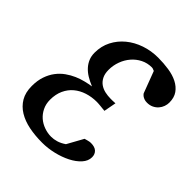

<svg xmlns="http://www.w3.org/2000/svg" viewBox="-195 -810 949 949"><g transform="rotate(45 279.5 -335.5)"><path d="M559.1 -568.8Q559.1 -555.2 554.2 -541.3Q549.3 -527.3 539.3 -515.9Q529.3 -504.4 514.6 -497.3Q500 -490.2 481 -490.2Q469.2 -490.2 460.9 -493.4Q452.6 -496.6 447.3 -500.5Q440.9 -505.4 437 -511.2L394 -625Q386.2 -628.9 381.8 -629.9Q377.4 -630.9 375 -630.9Q343.8 -630.9 317.6 -617.7Q291.5 -604.5 272.5 -582.5Q253.4 -560.5 242.7 -531.5Q231.9 -502.4 231.9 -471.2Q231.9 -443.4 241.5 -425Q251 -406.7 266.1 -396.2Q281.2 -385.7 300.5 -381.3Q319.8 -377 339.8 -377H352.5Q360.8 -377 373 -377.9L360.8 -313Q353.5 -313.5 345.5 -314.5Q337.4 -315.4 329.6 -316.2Q321.8 -316.9 314.9 -317.4Q308.1 -317.9 303.2 -317.9Q268.1 -317.9 236.8 -307.9Q205.6 -297.9 182.1 -278.3Q158.7 -258.8 145.3 -229.5Q131.8 -200.2 131.8 -162.1Q131.8 -132.3 143.3 -108.9Q154.8 -85.4 173.3 -69.3Q191.9 -53.2 216.1 -44.7Q240.2 -36.1 265.1 -36.1Q283.2 -36.1 302.7 -42Q322.3 -47.9 342.8 -62L389.2 -146Q394.5 -147.5 406 -150.6Q417.5 -153.8 425.8 -153.8Q453.6 -153.8 466.8 -141.1Q480 -128.4 480 -107.9Q480 -81.5 459.5 -58.8Q439 -36.1 406.2 -19.5Q373.5 -2.9 333.5 6.6Q293.5 16.1 253.9 16.1Q204.6 16.1 162.1 7.6Q119.6 -1 87.9 -20.3Q56.2 -39.6 38.1 -70.3Q20 -101.1 20 -146Q20 -184.6 30.3 -214.4Q40.5 -244.1 57.6 -266.6Q74.7 -289.1 96.7 -304.7Q118.7 -320.3 142.3 -330.6Q166 -340.8 189.2 -346.4Q212.4 -352.1 231.9 -355Q207 -365.2 187 -377.4Q167 -389.6 152.8 -405.3Q138.7 -420.9 130.9 -439.7Q123 -458.5 123 -481.9Q123 -527.8 142.3 -565.4Q161.6 -603 194.6 -630.1Q227.5 -657.2 271 -672.1Q314.5 -687 362.8 -687Q401.4 -687 437 -681.6Q472.7 -676.3 499.8 -662.6Q526.9 -648.9 543 -626.2Q559.1 -603.5 559.1 -568.8Z"/></g></svg>

Font: Charis SIL Afr
Style: Italic
Weight: 400
Italic angle: -11°
Foundry: SIL International
Version: Version 5.000